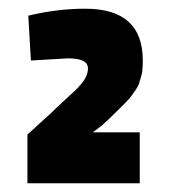

<svg xmlns="http://www.w3.org/2000/svg" viewBox="-20 -694 390 441"><path d="M301 -273H43V-385L98 -435Q110 -447 127.5 -463Q145 -479 152.5 -486Q160 -493 168 -503Q182 -520 182 -537Q182 -560 136 -560L51 -555L45 -658Q111 -674 176 -674Q308 -674 308 -555Q308 -528 304 -518L299 -501Q297 -495 290.5 -486Q284 -477 281 -472.5Q278 -468 268 -458Q268 -458 252 -442Q227 -417 213 -405L193 -390H301Z"/></svg>

Font: Titillium Web
Style: Black
Weight: 900
Version: Version 1.001;PS 35.000;hotconv 1.0.70;makeotf.lib2.5.55311